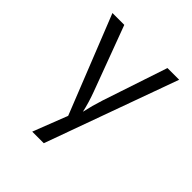

<svg xmlns="http://www.w3.org/2000/svg" viewBox="-199 -864 997 997"><g transform="rotate(45 300.0 -365.0)"><path d="M196 0 270 -190 55 -730H142L275 -373Q297 -314 309 -259Q321 -314 340 -373L459 -730H545L281 0Z"/></g></svg>

Font: JetBrains Mono Semi Light
Style: Regular
Weight: 350
Monospace: yes
Designer: Philipp Nurullin, Konstantin Bulenkov
Foundry: JetBrains
Version: 2.002